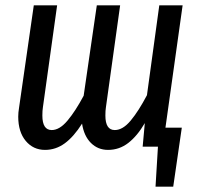

<svg xmlns="http://www.w3.org/2000/svg" viewBox="-20 -547 745 716"><path d="M597 -71H658L626 149H560L569 0H512L520 -88Q492 -40 458.5 -14Q425 12 383 12Q345 12 319 -14Q293 -40 286 -86Q255 -37 221.5 -12.5Q188 12 148 12Q104 12 76 -21.5Q48 -55 48 -112Q48 -127 51 -145L106 -527H193L140 -147Q138 -135 138 -116Q138 -62 173 -62Q202 -62 231.5 -97Q261 -132 292 -190L341 -527H428L375 -147Q373 -135 373 -116Q373 -62 408 -62Q438 -62 467.5 -97.5Q497 -133 528 -192L574 -527H661Z"/></svg>

Font: Fira Sans Extra Condensed
Style: Italic
Weight: 400
Width: 3
Italic angle: -8°
Designer: Carrois Corporate & Edenspiekermann AG
Foundry: Carrois Corporate GbR & Edenspiekermann AG
Version: Version 4.203